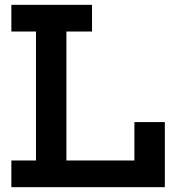

<svg xmlns="http://www.w3.org/2000/svg" viewBox="-20 -775 722 795"><path d="M27 -644.5V-755H361V-644.5H255V-110.5H584V0H27V-110.5H129V-644.5ZM662.5 -269.5V0H536.5V-269.5Z"/></svg>

Font: Hepta Slab ExtraLight SemiBold
Style: Regular
Weight: 600
Version: Version 1.102